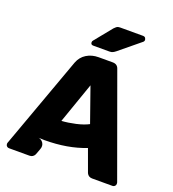

<svg xmlns="http://www.w3.org/2000/svg" viewBox="-159 -1028 1038 1150"><g transform="rotate(20 360.0 -453.5)"><path d="M160.2 0H29.8Q21.5 0 15.6 -5.9Q9.8 -11.7 9.8 -20Q9.8 -27.3 11.2 -28.8L224.1 -616.2Q238.8 -654.8 272 -675.3Q305.2 -695.8 348.1 -695.8H438Q468.3 -695.8 477.1 -668L709 -28.8Q710 -27.8 710 -20Q710 -11.7 704.1 -5.9Q698.2 0 689.9 0H560.1Q536.1 0 525.9 -21L474.1 -163.1Q359.9 -118.2 212.9 -118.2Q195.8 -118.2 189.9 -119.1H174.8Q192.9 -117.7 205.1 -100.1Q216.8 -82 208 -59.1L193.8 -21Q183.6 0 160.2 0ZM437 -301.8 359.9 -521 269 -261.2Q310.5 -263.7 358.2 -274.4Q405.8 -285.2 437 -301.8ZM397 -750H293.9Q277.8 -750 277.8 -766.1Q277.8 -773.4 283.2 -778.8L372.1 -888.2Q383.8 -899.9 390.1 -903.8Q398.4 -907.2 409.2 -907.2H555.2Q563.5 -907.2 568.8 -901.9Q574.2 -893.1 574.2 -887.2Q574.2 -880.4 568.8 -875L435.1 -765.1Q421.9 -754.9 417 -753.9Q410.6 -750 397 -750Z"/></g></svg>

Font: Cunia
Style: Bold
Weight: 700
Designer: Alejo Bergmann, Denis Ignatov
Foundry: Hubert & Fischer
Version: Version 1.00 February 21, 2019, initial release